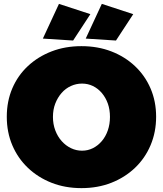

<svg xmlns="http://www.w3.org/2000/svg" viewBox="-20 -954 840 990"><path d="M400 -716Q484 -716 554 -689Q624 -662 676 -613Q728 -564 756.5 -497.5Q785 -431 785 -352Q785 -273 756.5 -205.5Q728 -138 676 -88.5Q624 -39 554 -11.5Q484 16 400 16Q316 16 246 -11.5Q176 -39 124 -88.5Q72 -138 43.5 -205Q15 -272 15 -352Q15 -432 43.5 -498.5Q72 -565 124 -613.5Q176 -662 246 -689Q316 -716 400 -716ZM403 -523Q373 -523 345.5 -510.5Q318 -498 297.5 -474.5Q277 -451 265 -420Q253 -389 253 -351Q253 -314 265 -282Q277 -250 298 -226.5Q319 -203 346 -190Q373 -177 403 -177Q433 -177 459 -190Q485 -203 505 -226.5Q525 -250 536 -282Q547 -314 547 -351Q547 -389 536 -420Q525 -451 505 -474.5Q485 -498 459 -510.5Q433 -523 403 -523ZM284 -934 446 -881 357 -745 201 -755ZM505 -934 667 -881 578 -745 422 -755Z"/></svg>

Font: Alexandria Black
Style: Regular
Weight: 900
Designer: Mohamed Gaber
Foundry: Kief Type Foundry
Version: Version 5.100